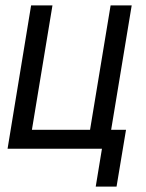

<svg xmlns="http://www.w3.org/2000/svg" viewBox="-20 -550 540 710"><path d="M334 140 357 0H8L95 -530H174L98 -70H313L389 -530H467L391 -70H446L411 140Z"/></svg>

Font: Iosevka Curly Oblique
Style: Regular
Weight: 400
Italic angle: -9°
Monospace: yes
Designer: Belleve Invis
Foundry: Belleve Invis
Version: Version 11.1.0; ttfautohint (v1.8.3)